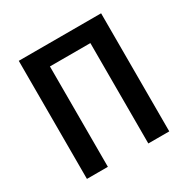

<svg xmlns="http://www.w3.org/2000/svg" viewBox="-151 -788 901 921"><g transform="rotate(-30 300.0 -327.0)"><path d="M72 0V-654H528V0H412V-556H188V0Z"/></g></svg>

Font: Source Code Pro Semibold
Style: Regular
Weight: 600
Monospace: yes
Designer: Paul D. Hunt, Teo Tuominen
Foundry: Adobe Systems Incorporated
Version: Version 2.030;PS 1.000;hotconv 16.6.51;makeotf.lib2.5.65220